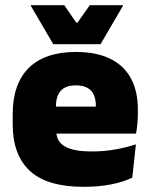

<svg xmlns="http://www.w3.org/2000/svg" viewBox="-20 -708 580 741"><path d="M303 13Q161.5 13 95.2 -48.5Q29 -110 29 -228.5V-267Q29 -384.5 91.2 -446Q153.5 -507.5 273 -507.5Q352.5 -507.5 405.5 -481.2Q458.5 -455 485.2 -405.8Q512 -356.5 512 -287V-271.5Q512 -251.5 510.2 -230.8Q508.5 -210 505 -192.5H346.5Q348.5 -223 349.2 -250Q350 -277 350 -298.5Q350 -324.5 342 -342.2Q334 -360 317 -369.2Q300 -378.5 273 -378.5Q232.5 -378.5 214.2 -357.5Q196 -336.5 196 -298V-253.5L197 -234.5V-203.5Q197 -188 202.5 -173.5Q208 -159 222.8 -147.8Q237.5 -136.5 264.8 -130Q292 -123.5 335.5 -123.5Q380 -123.5 422.5 -130.8Q465 -138 504.5 -151L490.5 -22.5Q456 -5.5 408.2 3.8Q360.5 13 303 13ZM122.5 -192.5V-296.5H469.5V-192.5ZM185.5 -537.5 99 -685.5V-688H228L274.5 -620.5H279L326.5 -688H454.5V-685.5L368 -537.5Z"/></svg>

Font: Anek Latin ExtraBold
Style: Regular
Weight: 800
Designer: Yesha Goshar
Foundry: Ek Type
Version: Version 1.003